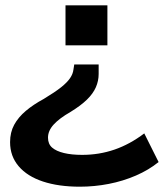

<svg xmlns="http://www.w3.org/2000/svg" viewBox="-20 -514 625 724"><path d="M281 190Q201 190 142 170.5Q83 151 50.5 113Q18 75 18 22Q18 -15 33.5 -43.5Q49 -72 77.5 -96Q106 -120 145 -141Q188 -167 210.5 -185Q233 -203 244 -219Q255 -235 257 -252L260 -271H352V-235Q352 -209 341.5 -185Q331 -161 308 -138.5Q285 -116 246 -92Q204 -68 182.5 -44.5Q161 -21 161 5Q161 29 176.5 42.5Q192 56 221 63Q250 70 290 70Q354 70 412 50Q470 30 524 -11L578 97Q541 127 492.5 148Q444 169 390 179.5Q336 190 281 190ZM227 -343V-494H385V-343Z"/></svg>

Font: Nunito Sans 10pt Expanded
Style: Bold
Weight: 700
Width: 7
Designer: Vernon Adams
Foundry: Vernon Adams
Version: Version 3.101;gftools[0.9.27]